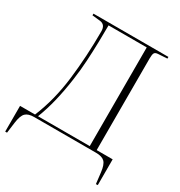

<svg xmlns="http://www.w3.org/2000/svg" viewBox="-205 -870 1101 1176"><g transform="rotate(30 345.0 -281.5)"><path d="M5 166V-16H111Q168 -153 188 -318Q208 -483 208 -660Q208 -707 169 -712L112 -718V-730H642V-718L578 -714Q559 -713 553 -703Q547 -693 547 -665V-16H660V166L647 167L638 90Q632 37 613 18.5Q594 0 552 0H114Q73 0 54 18.5Q35 37 28 90L18 166ZM132 -16H498V-714H228Q228 -662 226.5 -597Q225 -532 221 -462Q217 -392 207 -323Q195 -236 176.5 -159Q158 -82 132 -16Z"/></g></svg>

Font: Literata 72pt ExtraLight
Style: Regular
Weight: 200
Designer: Latin by Veronika Burian and Jose Scaglione. Greek by Irene Vlachou. Cyrillic by Vera Evstafieva.
Foundry: TypeTogether
Version: Version 3.002